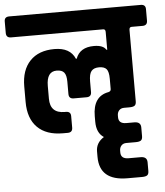

<svg xmlns="http://www.w3.org/2000/svg" viewBox="-106 -674 814 948"><g transform="rotate(-5 301.0 -199.5)"><path d="M-25 -623H627Q651 -623 651 -600V-543Q651 -519 627 -519H573Q561 -519 561 -505V-151Q561 -135 553 -129.5Q545 -124 527 -124H501Q485 -124 476 -114Q467 -104 467 -89V-80Q467 -48 505 -48H545Q577 -48 577 -20V23Q577 39 569 44.5Q561 50 543 50H497Q481 50 472 60Q463 70 463 85V94Q463 126 501 126H561Q593 126 593 154V197Q593 213 585 218.5Q577 224 559 224H487Q349 224 349 106V79Q349 36 389 11Q353 -12 353 -68V-95Q353 -194 431 -208Q443 -211 443 -222V-273Q443 -308 432 -321Q421 -334 395 -334Q369 -334 357 -319.5Q345 -305 345 -268V-216Q345 -192 321 -192H257Q233 -192 233 -216V-277Q233 -309 222 -322.5Q211 -336 185 -336Q135 -336 135 -264V-201Q135 -129 207 -129H213Q237 -129 237 -106V-49Q237 -25 213 -25H189Q107 -25 63 -69Q19 -113 19 -195V-272Q19 -353 62 -398Q105 -443 183 -443Q261 -443 285 -386H289Q309 -441 379 -441Q425 -441 439 -417H443V-505Q443 -518 433 -519H-25Q-49 -519 -49 -543V-600Q-49 -623 -25 -623Z"/></g></svg>

Font: RajdhaniMono
Style: Bold
Weight: 700
Monospace: yes
Designer: Satya Rajpurohit, Jyotish Sonowal
Foundry: Indian Type Foundry
Version: Version 1.201;PS 1.0;hotconv 1.0.78;makeotf.lib2.5.61930; tt